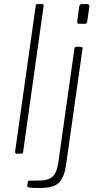

<svg xmlns="http://www.w3.org/2000/svg" viewBox="-20 -762 484 952"><path d="M95 -11Q94 -4 92.5 -2Q91 0 83 0H66Q59 0 56.5 -2.5Q54 -5 55 -11L157 -733Q158 -739 159.5 -740.5Q161 -742 166 -742H188Q199 -742 196 -731ZM308 52Q300 113 274.5 141.5Q249 170 181 170Q136 170 125 168Q114 166 115 160L118 139Q119 136 120 135Q121 134 124 134L182 133Q222 132 242 112.5Q262 93 269 45L349 -521Q350 -526 352 -528Q354 -530 359 -530H381Q386 -530 388 -527Q390 -524 389 -519L308 52ZM413 -659Q412 -652 410 -648Q408 -644 400 -644H373Q366 -644 364 -648.5Q362 -653 363 -659L373 -730Q375 -742 386 -742H412Q417 -742 420.5 -738Q424 -734 423 -728Z"/></svg>

Font: Libre Franklin Thin Thin
Style: Italic
Weight: 250
Italic angle: -8°
Version: Version 3.000